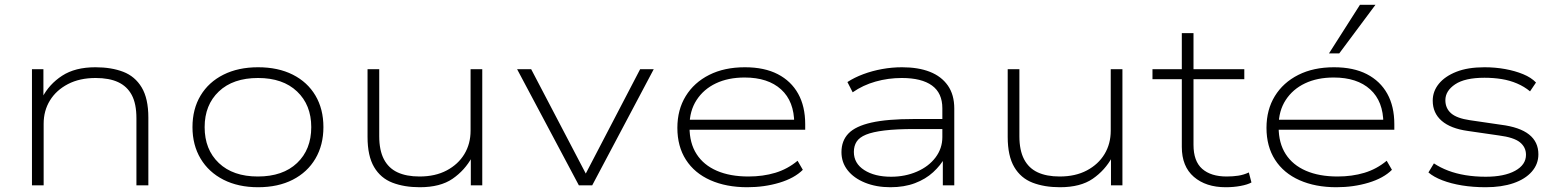

<svg xmlns="http://www.w3.org/2000/svg" viewBox="-20 -777 6547 805"><path d="M114 0V-487H162V-368H157Q186 -424 240.5 -459.5Q295 -495 380 -495Q447 -495 496.5 -476Q546 -457 574 -410.5Q602 -364 602 -284V0H552V-281Q552 -342 532.5 -378.5Q513 -415 475.5 -432.5Q438 -450 381 -450Q314 -450 265 -424.5Q216 -399 189.5 -356Q163 -313 163 -258V0Z M1062 8Q979 8 917 -23.5Q855 -55 821 -112Q787 -169 787 -244Q787 -320 821 -376.5Q855 -433 917 -464Q979 -495 1062 -495Q1146 -495 1207.5 -464Q1269 -433 1302.5 -376.5Q1336 -320 1336 -244Q1336 -169 1302.5 -112Q1269 -55 1207.5 -23.5Q1146 8 1062 8ZM1061 -37Q1166 -37 1225.5 -93.5Q1285 -150 1285 -244Q1285 -337 1225.5 -393.5Q1166 -450 1062 -450Q957 -450 897.5 -393.5Q838 -337 838 -244Q838 -150 897.5 -93.5Q957 -37 1061 -37Z M1740 8Q1675 8 1625.5 -11Q1576 -30 1548.5 -76.5Q1521 -123 1521 -203V-487H1570V-206Q1570 -147 1589.5 -109.5Q1609 -72 1646.5 -54.5Q1684 -37 1739 -37Q1805 -37 1853 -62.5Q1901 -88 1927 -131Q1953 -174 1953 -229V-487H2002V0H1954V-118H1959Q1929 -63 1877.5 -27.5Q1826 8 1740 8Z M2407 0 2148 -487H2207L2444 -34H2428L2664 -487H2721L2463 0Z M3113 8Q3025 8 2958.5 -21.5Q2892 -51 2856 -107Q2820 -163 2820 -241Q2820 -317 2855 -374Q2890 -431 2953.5 -463Q3017 -495 3103 -495Q3185 -495 3241 -466Q3297 -437 3326.5 -384Q3356 -331 3356 -256V-233H2850V-275H3334L3310 -259Q3310 -352 3255 -402Q3200 -452 3102 -452Q3033 -452 2981.5 -427.5Q2930 -403 2900.5 -357.5Q2871 -312 2871 -250V-243Q2871 -177 2900.5 -131Q2930 -85 2985.5 -61Q3041 -37 3118 -37Q3179 -37 3230.5 -52.5Q3282 -68 3324 -103L3346 -65Q3311 -30 3248 -11Q3185 8 3113 8Z M3713 8Q3654 8 3607 -11Q3560 -30 3534 -63Q3508 -96 3508 -139Q3508 -187 3537.5 -217.5Q3567 -248 3633.5 -263Q3700 -278 3811 -278H3946V-236H3814Q3738 -236 3688.5 -230Q3639 -224 3611 -212.5Q3583 -201 3571.5 -183Q3560 -165 3560 -140Q3560 -92 3603.5 -64Q3647 -36 3716 -36Q3775 -36 3824.5 -57.5Q3874 -79 3902.5 -117Q3931 -155 3931 -202V-323Q3931 -387 3887.5 -418.5Q3844 -450 3761 -450Q3704 -450 3651 -435Q3598 -420 3555 -390L3533 -433Q3562 -452 3599.5 -466Q3637 -480 3678.5 -487.5Q3720 -495 3762 -495Q3830 -495 3878.5 -476Q3927 -457 3954 -418.5Q3981 -380 3981 -322V0H3933V-116L3942 -117Q3924 -84 3892.5 -55Q3861 -26 3816 -9Q3771 8 3713 8Z M4424 8Q4359 8 4309.5 -11Q4260 -30 4232.5 -76.5Q4205 -123 4205 -203V-487H4254V-206Q4254 -147 4273.5 -109.5Q4293 -72 4330.5 -54.5Q4368 -37 4423 -37Q4489 -37 4537 -62.5Q4585 -88 4611 -131Q4637 -174 4637 -229V-487H4686V0H4638V-118H4643Q4613 -63 4561.5 -27.5Q4510 8 4424 8Z M5119 8Q5036 8 4985.5 -35.5Q4935 -79 4935 -161V-445H4812V-487H4935V-638H4984V-487H5197V-445H4984V-170Q4984 -101 5020.5 -69Q5057 -37 5123 -37Q5149 -37 5172 -40.5Q5195 -44 5216 -54L5227 -12Q5211 -3 5181.5 2.5Q5152 8 5119 8Z M5583 8Q5495 8 5428.5 -21.5Q5362 -51 5326 -107Q5290 -163 5290 -241Q5290 -317 5325 -374Q5360 -431 5423.5 -463Q5487 -495 5573 -495Q5655 -495 5711 -466Q5767 -437 5796.5 -384Q5826 -331 5826 -256V-233H5320V-275H5804L5780 -259Q5780 -352 5725 -402Q5670 -452 5572 -452Q5503 -452 5451.5 -427.5Q5400 -403 5370.5 -357.5Q5341 -312 5341 -250V-243Q5341 -177 5370.5 -131Q5400 -85 5455.5 -61Q5511 -37 5588 -37Q5649 -37 5700.5 -52.5Q5752 -68 5794 -103L5816 -65Q5781 -30 5718 -11Q5655 8 5583 8ZM5552 -553 5682 -757H5747L5595 -553Z M6209 8Q6156 8 6110 0.5Q6064 -7 6027.5 -21Q5991 -35 5969 -54L5992 -92Q6019 -74 6052 -61.5Q6085 -49 6124.5 -42.5Q6164 -36 6209 -36Q6287 -36 6332.5 -61Q6378 -86 6378 -128Q6378 -160 6352.5 -180.5Q6327 -201 6265 -209L6134 -228Q6062 -238 6024.5 -270.5Q5987 -303 5987 -355Q5987 -394 6012.5 -425.5Q6038 -457 6086 -476Q6134 -495 6204 -495Q6249 -495 6290.5 -487.5Q6332 -480 6366 -466Q6400 -452 6420 -431L6395 -394Q6371 -414 6340.5 -427Q6310 -440 6276 -445.5Q6242 -451 6204 -451Q6122 -451 6081 -423.5Q6040 -396 6040 -357Q6040 -323 6064 -302Q6088 -281 6143 -273L6273 -254Q6352 -244 6391 -213Q6430 -182 6430 -130Q6430 -89 6402.5 -57.5Q6375 -26 6325.5 -9Q6276 8 6209 8Z"/></svg>

Font: Nunito Sans 10pt Expanded ExtraLight
Style: Regular
Weight: 250
Width: 7
Designer: Vernon Adams
Foundry: Vernon Adams
Version: Version 3.101;gftools[0.9.27]